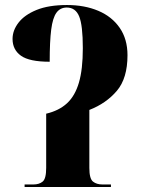

<svg xmlns="http://www.w3.org/2000/svg" viewBox="-20 -745 574 765"><path d="M78 0V-10H113Q136 -10 150 -21.5Q164 -33 164 -76V-292Q215 -304 247 -333.5Q279 -363 294.5 -416Q310 -469 310 -553Q310 -644 295.5 -679.5Q281 -715 246 -715Q220 -715 205 -694.5Q190 -674 184 -627Q178 -580 178 -499Q97 -499 63.5 -523Q30 -547 30 -590Q30 -624 54 -655Q78 -686 126 -705.5Q174 -725 247 -725Q317 -725 371.5 -702Q426 -679 457 -634Q488 -589 488 -525Q488 -433 445.5 -383Q403 -333 336 -307V-76Q336 -33 350.5 -21.5Q365 -10 388 -10H422V0Z"/></svg>

Font: Noto Serif Display SemiCondensed ExtraBold
Style: Regular
Weight: 800
Width: 4
Designer: Monotype Design Team
Foundry: Monotype Imaging Inc.
Version: Version 2.009